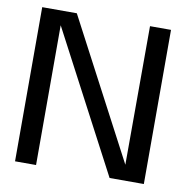

<svg xmlns="http://www.w3.org/2000/svg" viewBox="-77 -752 827 828"><g transform="rotate(10 337.0 -337.5)"><path d="M42 0H134V-612L456 0H606V-675H514L513 -68L193.5 -675H42Z"/></g></svg>

Font: Anybody
Style: Regular
Weight: 400
Designer: Tyler Finck
Foundry: Etcetera Type Company
Version: Version 1.110